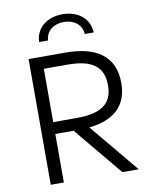

<svg xmlns="http://www.w3.org/2000/svg" viewBox="-97 -982 834 1053"><g transform="rotate(-10 319.5 -455.0)"><path d="M99 0H172V-270H274L498 0H589L362 -273C497 -287 577 -353 577 -483C577 -634 474 -700 304 -700H99ZM303 -336H172V-633H303C434 -633 503 -592 503 -483C503 -376 434 -336 303 -336ZM172 -782H222C224 -834 268 -867 324 -867C380 -867 424 -834 426 -782H476C473 -862 408 -910 324 -910C240 -910 175 -862 172 -782Z"/></g></svg>

Font: Chess Sans
Style: Regular
Weight: 400
Designer: Wolf Bōese
Foundry: Wolf Bōese
Version: Version 7.223;Glyphs 3.3 (3306)